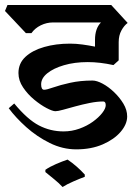

<svg xmlns="http://www.w3.org/2000/svg" viewBox="-38 -659 560 770"><path d="M474 -567Q460 -557 449 -537Q438 -517 438 -490V-417L417 -398Q362 -410 314 -410Q261 -410 218.5 -397.5Q176 -385 151.5 -365Q127 -345 127 -321Q127 -299 139 -299Q149 -299 176 -308.5Q203 -318 243.5 -327Q284 -336 333 -336Q350 -336 373.5 -323.5Q397 -311 419.5 -289.5Q442 -268 457 -243Q472 -218 472 -192Q472 -161 446 -130.5Q420 -100 374 -80Q328 -60 268 -60Q213 -60 161.5 -85.5Q110 -111 67.5 -149Q25 -187 -3 -225L19 -244Q72 -180 118 -156Q164 -132 217 -132Q250 -132 280.5 -143Q311 -154 334.5 -171Q358 -188 372 -206Q386 -224 386 -237Q386 -252 376 -252Q351 -252 321.5 -246Q292 -240 264.5 -232.5Q237 -225 215.5 -219Q194 -213 184 -213Q173 -213 149 -225.5Q125 -238 99 -259.5Q73 -281 54.5 -308.5Q36 -336 36 -366Q36 -405 64 -431Q92 -457 139 -470.5Q186 -484 243 -484Q267 -484 292.5 -480.5Q318 -477 343 -472V-499Q343 -545 367 -569H175Q149 -569 125.5 -557.5Q102 -546 88 -526H66L-18 -615L-8 -639H408ZM144 22Q161 10 186.5 -1Q212 -12 233 -19Q270 6 302 41V50Q283 57 256.5 68.5Q230 80 213 91Q197 74 179.5 60Q162 46 144 31Z"/></svg>

Font: Jaini
Style: Regular
Weight: 400
Designer: Maithili Shingre, Girish Dalvi (Devanagari), Taresh Vohra (Latin)
Foundry: Ek Type
Version: Version 2.000; ttfautohint (v1.8.4.7-5d5b)